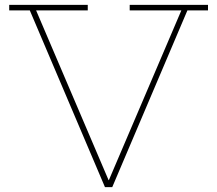

<svg xmlns="http://www.w3.org/2000/svg" viewBox="-20 -772 896 792"><path d="M753 -729 443 0H413L103 -729H18V-752H342V-729H129L433 -17L414 -29H441L424 -17L728 -729H515V-752H838V-729Z"/></svg>

Font: Hepta Slab ExtraLight
Style: Regular
Weight: 200
Designer: Michael LaGattuta
Foundry: Michael LaGattuta
Version: Version 1.100